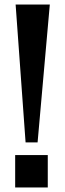

<svg xmlns="http://www.w3.org/2000/svg" viewBox="-20 -828 286 848"><path d="M49 -808H200L146 -199H93ZM47 -143H191V0H47Z"/></svg>

Font: Oswald SemiBold
Style: Regular
Weight: 400
Version: Version